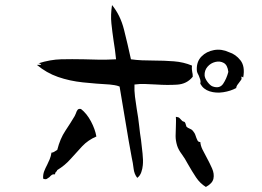

<svg xmlns="http://www.w3.org/2000/svg" viewBox="-20 -760 1040 761"><path d="M744 -456Q721 -427 682 -424.5Q643 -422 600 -425Q578 -426 556 -427Q534 -428 513 -425Q512 -401 515 -377Q518 -353 522 -328Q525 -311 527.5 -294Q530 -277 532 -258Q533 -245 535 -232Q537 -219 539 -205Q542 -178 545 -151.5Q548 -125 546 -105Q545 -92 540 -77.5Q535 -63 524 -55Q512 -70 509.5 -92Q507 -114 502 -136Q490 -200 478 -274Q466 -348 454 -417Q444 -421 434 -422.5Q424 -424 415 -425Q361 -428 308.5 -433.5Q256 -439 210 -455Q164 -471 126 -503H143Q140 -509 132 -509Q180 -524 222.5 -525Q265 -526 312 -525Q340 -524 371.5 -523.5Q403 -523 440 -525Q438 -545 435.5 -563.5Q433 -582 430 -600Q425 -634 421.5 -667.5Q418 -701 424 -740Q457 -700 471.5 -642.5Q486 -585 499 -525Q520 -522 543 -521Q566 -520 590 -520Q630 -520 669 -517Q708 -514 741 -500Q740 -491 740.5 -485.5Q741 -480 742 -474Q743 -471 743.5 -466.5Q744 -462 744 -456ZM944 -453Q943 -454 941 -455Q939 -456 936 -456Q939 -449 936 -444Q933 -439 928 -433Q924 -428 920.5 -423Q917 -418 916 -411Q894 -399 865 -394.5Q836 -390 811 -398Q786 -406 774 -428Q776 -437 773.5 -445Q771 -453 768 -460Q765 -465 762.5 -471Q760 -477 760 -484Q759 -516 778.5 -536Q798 -556 828 -561.5Q858 -567 888 -553Q914 -545 933 -521Q952 -497 944 -453ZM362 -219Q329 -205 305.5 -180Q282 -155 259.5 -129.5Q237 -104 207 -86Q206 -82 202 -78.5Q198 -75 198 -69Q190 -70 185 -66.5Q180 -63 176 -58Q171 -54 165.5 -51Q160 -48 151 -52Q150 -68 155 -81Q160 -94 167 -107Q172 -117 177 -129Q182 -141 184 -155Q190 -155 195 -158.5Q200 -162 207 -166Q218 -210 239 -241.5Q260 -273 276 -300Q278 -303 281 -311Q283 -318 287 -324Q291 -330 301 -328Q324 -310 340.5 -279Q357 -248 362 -219ZM796 -19Q773 -33 757 -57Q741 -81 724 -111Q713 -132 700 -149.5Q687 -167 682 -183Q676 -203 676 -220.5Q676 -238 677 -255Q677 -265 677.5 -275.5Q678 -286 677 -297Q688 -296 691.5 -292Q695 -288 702 -281Q704 -279 708 -278Q712 -277 713 -275Q715 -272 716.5 -266Q718 -260 719 -258Q724 -253 732 -250Q740 -247 744 -242Q752 -233 755 -223Q758 -213 763 -203Q766 -197 774 -197Q775 -183 782.5 -167.5Q790 -152 799 -136Q811 -114 820.5 -92.5Q830 -71 826 -52Q822 -33 796 -19ZM885 -475Q882 -502 867 -510.5Q852 -519 833.5 -514.5Q815 -510 802.5 -495.5Q790 -481 791 -461Q792 -449 803 -434.5Q814 -420 824 -417Q851 -408 864.5 -428Q878 -448 885 -475Z"/></svg>

Font: Yuji Boku
Style: Regular
Weight: 400
Designer: Kataoka Yuji
Foundry: Kinuta Font Factory
Version: Version 3.002